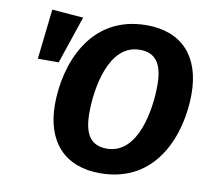

<svg xmlns="http://www.w3.org/2000/svg" viewBox="-80 -800 993 907"><g transform="rotate(10 416.5 -346.5)"><path d="M553 -710C277 -710 190 -452 190 -267C190 -87 287 17 455 17C732 17 817 -240 817 -426C817 -607 721 -710 553 -710ZM100 -705 73 -465H173L250 -693ZM541 -590C613 -590 651 -547 651 -440C651 -324 618 -103 467 -103C396 -103 357 -145 357 -255C357 -369 390 -590 541 -590Z"/></g></svg>

Font: Fira Sans
Style: Bold Italic
Weight: 700
Italic angle: -8°
Designer: bBox Type GmbH & Carrois Corporate GbR & Edenspiekermann AG
Foundry: bBox Type GmbH & Carrois Corporate GbR & Edenspiekermann AG
Version: Version 4.301;PS 004.301;hotconv 1.0.88;makeotf.lib2.5.64775